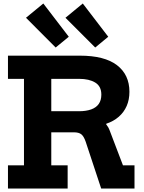

<svg xmlns="http://www.w3.org/2000/svg" viewBox="-20 -1077 822 1097"><path d="M493.5 -419Q534.5 -409.5 564.8 -386.5Q595 -363.5 605.5 -334.5L682.5 -132.5H748.5V0H558L469.5 -267.5Q459 -298 444.8 -309.5Q430.5 -321 402 -321H344.5ZM301 -626.5V-759H436Q577.5 -759 648.5 -704.5Q719.5 -650 719.5 -552.5Q719.5 -507.5 703.8 -471.5Q688 -435.5 658.5 -409.8Q629 -384 587 -370V-353L443.5 -321H234V-441.5H431Q472.5 -441.5 501.2 -452Q530 -462.5 544.5 -483.5Q559 -504.5 559 -536.5Q559 -584 524.2 -605.2Q489.5 -626.5 432 -626.5ZM25.5 -626.5V-759H365V-626.5H273V-132.5H366.5V0H25.5V-132.5H117V-626.5ZM453 -1057 354 -975.5 524 -805.5 598.5 -867ZM227.5 -1057 128.5 -975.5 298 -805.5 373 -867Z"/></svg>

Font: Hepta Slab
Style: Bold
Weight: 700
Designer: Michael LaGattuta
Foundry: Michael LaGattuta
Version: Version 1.100